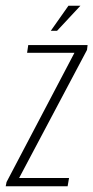

<svg xmlns="http://www.w3.org/2000/svg" viewBox="-40 -653 327 673"><path d="M-20 0 -17 -15 221 -468H55L59 -495H267L265 -478L27 -29H202L197 0ZM138 -545 200 -633H242L160 -545Z"/></svg>

Font: Alumni Sans Thin ExtraLight
Style: Italic
Weight: 250
Italic angle: -8°
Version: Version 1.016